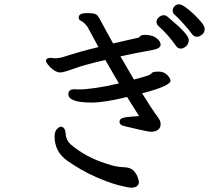

<svg xmlns="http://www.w3.org/2000/svg" viewBox="-20 -823 1040 893"><path d="M589 50Q579 50 534 39Q489 28 423.5 -1Q358 -30 292 -76Q234 -118 234 -187Q234 -213 245.5 -223.5Q257 -234 261 -234Q283 -234 285 -203Q287 -172 307 -153Q376 -93 474 -62Q520 -46 553.5 -45.5Q587 -45 601.5 -29Q616 -13 621 3Q626 19 626 22Q626 50 589 50ZM821 -597Q807 -597 799 -609Q762 -662 717 -702Q708 -710 708 -722Q708 -733 718.5 -742.5Q729 -752 741 -752Q752 -752 757 -747Q762 -742 777 -730Q858 -662 858 -637Q858 -619 845.5 -608Q833 -597 821 -597ZM688 -210Q669 -210 624.5 -221Q580 -232 558 -236.5Q536 -241 536 -257Q536 -273 561.5 -277Q587 -281 627 -283L571 -372Q467 -346 406 -346Q298 -346 298 -385Q298 -408 327 -408L344 -407Q413 -407 533 -435L470 -544Q374 -522 324.5 -504Q275 -486 261 -486Q245 -486 229 -497.5Q213 -509 203.5 -521.5Q194 -534 194 -539Q194 -554 216 -554L234 -552Q255 -552 274 -558Q358 -585 438 -604L387 -698Q373 -718 355 -727Q346 -731 346 -742Q346 -762 384 -762Q418 -762 427 -756Q436 -750 447 -729Q458 -708 474.5 -678Q491 -648 506 -621L620 -647Q627 -648 631.5 -654Q636 -660 652 -661Q688 -661 707.5 -646Q727 -631 727 -615Q727 -597 687 -590Q619 -578 540 -561L603 -453Q669 -471 674.5 -474Q680 -477 686 -483.5Q692 -490 718 -490Q742 -490 757.5 -474.5Q773 -459 773 -448Q773 -423 641 -389Q685 -318 702 -295Q719 -272 723 -264Q727 -256 727 -245Q727 -215 688 -210ZM895 -652Q884 -652 874 -663Q863 -680 833.5 -712.5Q804 -745 793.5 -753.5Q783 -762 783 -774Q783 -784 791.5 -793.5Q800 -803 812 -803Q833 -803 882.5 -756Q932 -709 932 -689Q932 -667 912 -657Q905 -652 895 -652Z"/></svg>

Font: LXGW WenKai Lite Medium
Style: Regular
Weight: 500
Designer: LXGW / Fontworks Inc.
Foundry: LXGW / Fontworks Inc.
Version: Version 1.511; March 25, 2025